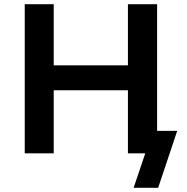

<svg xmlns="http://www.w3.org/2000/svg" viewBox="-20 -725 885 908"><path d="M612 163 667 0H586V-106H818L728 163ZM97 0V-705H234V-416H585V-705H723V0H585V-298H234V0Z"/></svg>

Font: Nunito Sans 7pt
Style: Bold
Weight: 700
Designer: Vernon Adams
Foundry: Vernon Adams
Version: Version 3.101;gftools[0.9.27]